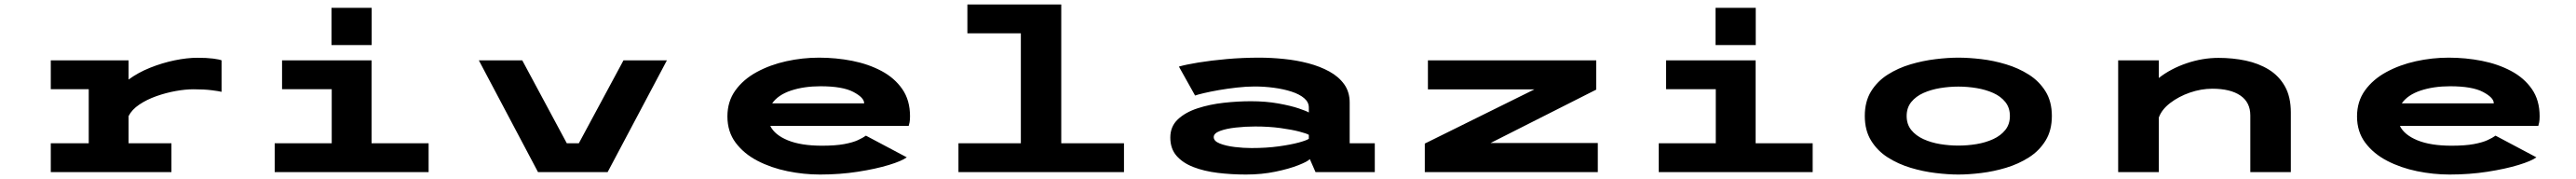

<svg xmlns="http://www.w3.org/2000/svg" viewBox="-20 -770 11540 801"><path d="M207.5 0V-129H377.5V-371H207.5V-500H556V-414Q598 -445 652.2 -466.8Q706.5 -488.5 762.2 -500Q818 -511.5 864.5 -511.5Q907 -511.5 935.2 -507.8Q963.5 -504 972.5 -500V-359Q962 -362 928.5 -366.2Q895 -370.5 846.5 -370.5Q811.5 -370.5 767.8 -362.8Q724 -355 680.8 -339.8Q637.5 -324.5 604 -302Q570.5 -279.5 556 -250.5V-129H748V0Z M1465 -735H1645V-568.5H1465ZM1210.5 0V-129H1466V-371H1243.5V-500H1644.5V-129H1900V0Z M2390 0 2125 -500H2319.5L2519 -129H2573L2773 -500H2967.5L2702 0Z M3653 11Q3580.5 11 3507.2 -4Q3434 -19 3373.2 -50.5Q3312.5 -82 3275.5 -131.2Q3238.5 -180.5 3238.5 -249Q3238.5 -316 3274.2 -365.5Q3310 -415 3369.8 -447.5Q3429.5 -480 3502.2 -496Q3575 -512 3649 -512Q3725 -512 3797.5 -497.8Q3870 -483.5 3928.5 -452.5Q3987 -421.5 4021.8 -371.5Q4056.5 -321.5 4056.5 -250Q4056.5 -233 4054.5 -222.5Q4052.5 -212 4050.5 -206.5H3430.5Q3450.5 -166 3509.5 -142Q3568.5 -118 3662 -118Q3722.5 -118 3761.5 -125.2Q3800.5 -132.5 3823.2 -143Q3846 -153.5 3859 -163L4042 -66Q4020 -49.5 3961.8 -31.8Q3903.5 -14 3822.8 -1.5Q3742 11 3653 11ZM3655.5 -384Q3581.5 -384 3523.5 -364.8Q3465.5 -345.5 3439 -307.5H3851V-308.5Q3851 -333 3802.8 -358.5Q3754.5 -384 3655.5 -384Z M4273.5 0V-129H4553V-621H4313.5V-750H4734V-129H5015V0Z M5561.5 11Q5495.5 11 5434.5 3.5Q5373.5 -4 5325.8 -22.5Q5278 -41 5250.2 -73Q5222.5 -105 5222.5 -154.5Q5222.5 -204 5256.2 -235.8Q5290 -267.5 5344.2 -285.2Q5398.5 -303 5461.5 -310Q5524.5 -317 5583.5 -317Q5650.5 -317 5706.2 -307Q5762 -297 5798.2 -284.8Q5834.5 -272.5 5843 -266.5V-289Q5843 -313 5822 -330.8Q5801 -348.5 5765.5 -360Q5730 -371.5 5687 -377.2Q5644 -383 5600 -383Q5563 -383 5520.8 -378.2Q5478.5 -373.5 5439.8 -366.8Q5401 -360 5372.5 -353.2Q5344 -346.5 5333.5 -342.5L5261 -472Q5291.5 -481 5348.2 -490.2Q5405 -499.5 5476.2 -505.8Q5547.5 -512 5621 -512Q5674.5 -512 5731.2 -506.2Q5788 -500.5 5840.5 -486.8Q5893 -473 5935 -450Q5977 -427 6001.5 -392.8Q6026 -358.5 6026 -311V-129H6138.5V0H5873L5847.5 -58Q5837.5 -47 5796.2 -30.8Q5755 -14.5 5693.5 -1.8Q5632 11 5561.5 11ZM5586 -107.5Q5653 -107.5 5707.5 -115Q5762 -122.5 5797.8 -132.2Q5833.5 -142 5843 -149V-166.5Q5834 -172.5 5800.5 -181.2Q5767 -190 5715.8 -197Q5664.5 -204 5602.5 -204Q5558.5 -204 5515.8 -199.2Q5473 -194.5 5445 -184Q5417 -173.5 5417 -156.5Q5417 -138.5 5444.2 -127.8Q5471.5 -117 5510.8 -112.2Q5550 -107.5 5586 -107.5Z M6362.5 0V-127.5L6853.5 -370H6376.5V-500H7130.5V-369L6657 -130H7137.5V0Z M7665 -735H7845V-568.5H7665ZM7410.5 0V-129H7666V-371H7443.5V-500H7844.5V-129H8100V0Z M8752.5 11Q8706.5 11 8650.5 4.2Q8594.5 -2.5 8538.8 -19.2Q8483 -36 8436.5 -65.5Q8390 -95 8361.8 -140.8Q8333.5 -186.5 8333.5 -251Q8333.5 -315.5 8361.5 -361Q8389.5 -406.5 8436 -436Q8482.5 -465.5 8538.2 -482Q8594 -498.5 8650 -505.2Q8706 -512 8752.5 -512Q8799 -512 8854.8 -505.5Q8910.5 -499 8966.2 -482.2Q9022 -465.5 9068.5 -436Q9115 -406.5 9143.2 -361Q9171.5 -315.5 9171.5 -251Q9171.5 -186.5 9143.2 -140.8Q9115 -95 9068.5 -65.5Q9022 -36 8966.2 -19.2Q8910.5 -2.5 8854.8 4.2Q8799 11 8752.5 11ZM8752.5 -118.5Q8793.5 -118.5 8834.2 -125.2Q8875 -132 8908.8 -147.5Q8942.5 -163 8963 -188.5Q8983.5 -214 8983.5 -251Q8983.5 -288 8963 -313.5Q8942.5 -339 8908.8 -354Q8875 -369 8834.2 -375.8Q8793.5 -382.5 8752.5 -382.5Q8712 -382.5 8671 -375.8Q8630 -369 8596.2 -354Q8562.5 -339 8541.8 -313.5Q8521 -288 8521 -251Q8521 -214 8541.5 -188.5Q8562 -163 8596 -147.5Q8630 -132 8671 -125.2Q8712 -118.5 8752.5 -118.5Z M9468.5 0V-500H9650.5V-421Q9703.5 -462.5 9774.8 -486.8Q9846 -511 9918.5 -511Q9982 -511 10040 -498.8Q10098 -486.5 10143.5 -458.5Q10189 -430.5 10215.5 -383.5Q10242 -336.5 10242 -266.5V0H10060.5V-253.5Q10060.5 -312 10016 -342.5Q9971.5 -373 9890 -373Q9840.5 -373 9790.2 -355.8Q9740 -338.5 9701.5 -309Q9663 -279.5 9650.5 -243.5V0Z M10953 11Q10880.5 11 10807.2 -4Q10734 -19 10673.2 -50.5Q10612.5 -82 10575.5 -131.2Q10538.5 -180.5 10538.5 -249Q10538.5 -316 10574.2 -365.5Q10610 -415 10669.8 -447.5Q10729.5 -480 10802.2 -496Q10875 -512 10949 -512Q11025 -512 11097.5 -497.8Q11170 -483.5 11228.5 -452.5Q11287 -421.5 11321.8 -371.5Q11356.5 -321.5 11356.5 -250Q11356.5 -233 11354.5 -222.5Q11352.5 -212 11350.5 -206.5H10730.5Q10750.5 -166 10809.5 -142Q10868.5 -118 10962 -118Q11022.5 -118 11061.5 -125.2Q11100.5 -132.5 11123.2 -143Q11146 -153.5 11159 -163L11342 -66Q11320 -49.5 11261.8 -31.8Q11203.5 -14 11122.8 -1.5Q11042 11 10953 11ZM10955.5 -384Q10881.5 -384 10823.5 -364.8Q10765.5 -345.5 10739 -307.5H11151V-308.5Q11151 -333 11102.8 -358.5Q11054.5 -384 10955.5 -384Z"/></svg>

Font: Trispace Expanded
Style: Bold
Weight: 700
Width: 7
Designer: Tyler Finck
Foundry: Etcetera Type Company
Version: Version 1.210; ttfautohint (v1.8.3)